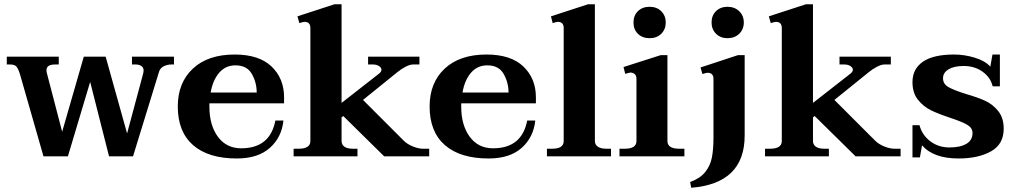

<svg xmlns="http://www.w3.org/2000/svg" viewBox="-20 -737 4783 905"><path d="M800 -470V-433H786Q769 -433 752.5 -425Q736 -417 730 -400L607 0H494L405 -351L300 0H185L75 -384Q67 -411 58.5 -422Q50 -433 29 -433H12V-470H257V-433H239Q199 -433 199 -406Q199 -400 200 -396L273 -116L375 -470H478L579 -108L655 -391Q657 -401 657 -404Q657 -419 646 -426Q635 -433 621 -433H602V-470Z M967 -250V-234Q967 -147 1007 -92.5Q1047 -38 1117 -38Q1253 -38 1278 -169H1316Q1308 -90 1252 -40Q1196 10 1096 10Q962 10 890 -53Q818 -116 818 -235Q818 -347 889 -413.5Q960 -480 1086 -480Q1201 -480 1260 -423.5Q1319 -367 1319 -278V-250ZM973 -301H1190Q1190 -348 1167 -388.5Q1144 -429 1090 -429Q1043 -429 1013 -394Q983 -359 973 -301Z M2003 -36V0H1791L1598 -190L1590 -184V-73Q1590 -55 1603.5 -45.5Q1617 -36 1643 -36H1665V0H1364V-36H1389Q1415 -36 1429 -45Q1443 -54 1443 -72V-605Q1443 -634 1415 -634Q1409 -634 1391 -628L1382 -660L1557 -717H1590V-252L1768 -391Q1778 -400 1778 -408Q1778 -418 1766.5 -425.5Q1755 -433 1739 -433H1715V-470H1957V-433H1926Q1912 -433 1891 -422Q1870 -411 1852 -396L1691 -266L1883 -74Q1900 -57 1926.5 -46.5Q1953 -36 1973 -36Z M2154 -250V-234Q2154 -147 2194 -92.5Q2234 -38 2304 -38Q2440 -38 2465 -169H2503Q2495 -90 2439 -40Q2383 10 2283 10Q2149 10 2077 -53Q2005 -116 2005 -235Q2005 -347 2076 -413.5Q2147 -480 2273 -480Q2388 -480 2447 -423.5Q2506 -367 2506 -278V-250ZM2160 -301H2377Q2377 -348 2354 -388.5Q2331 -429 2277 -429Q2230 -429 2200 -394Q2170 -359 2160 -301Z M2558 -36H2583Q2637 -36 2637 -72V-605Q2637 -634 2609 -634Q2603 -634 2585 -628L2577 -660L2752 -717H2784V-73Q2784 -55 2798 -45.5Q2812 -36 2838 -36H2860V0H2558Z M2966 -631Q2966 -664 2987 -684.5Q3008 -705 3042 -705Q3076 -705 3097 -684Q3118 -663 3118 -631Q3118 -599 3097 -578Q3076 -557 3042 -557Q3008 -557 2987 -577.5Q2966 -598 2966 -631ZM2900 -36H2926Q2952 -36 2966 -45Q2980 -54 2980 -72V-365Q2980 -381 2971.5 -388Q2963 -395 2951 -395Q2948 -395 2941.5 -393Q2935 -391 2927 -389L2919 -421L3094 -477H3126V-72Q3126 -54 3140 -45Q3154 -36 3180 -36H3206V0H2900Z M3334 -631Q3334 -664 3355 -684.5Q3376 -705 3409 -705Q3443 -705 3464.5 -684Q3486 -663 3486 -631Q3486 -599 3464.5 -578Q3443 -557 3409 -557Q3376 -557 3355 -578Q3334 -599 3334 -631ZM3233 121Q3280 104 3304 74Q3328 44 3335.5 5.5Q3343 -33 3343 -88V-365Q3343 -394 3315 -394Q3309 -394 3291 -388L3282 -419L3458 -477H3490V-98Q3490 128 3238 148Z M4225 -36V0H4013L3820 -190L3812 -184V-73Q3812 -55 3825.5 -45.5Q3839 -36 3865 -36H3887V0H3586V-36H3611Q3637 -36 3651 -45Q3665 -54 3665 -72V-605Q3665 -634 3637 -634Q3631 -634 3613 -628L3604 -660L3779 -717H3812V-252L3990 -391Q4000 -400 4000 -408Q4000 -418 3988.5 -425.5Q3977 -433 3961 -433H3937V-470H4179V-433H4148Q4134 -433 4113 -422Q4092 -411 4074 -396L3913 -266L4105 -74Q4122 -57 4148.5 -46.5Q4175 -36 4195 -36Z M4326 -52 4316 5H4281V-147H4314Q4326 -101 4364.5 -71.5Q4403 -42 4455 -42Q4506 -42 4535 -59Q4564 -76 4564 -110Q4564 -134 4539.5 -148.5Q4515 -163 4461 -181Q4406 -199 4369.5 -216.5Q4333 -234 4307 -266.5Q4281 -299 4281 -350Q4281 -412 4330 -446Q4379 -480 4477 -480Q4525 -480 4573.5 -465.5Q4622 -451 4648 -423L4658 -480H4693V-330H4659Q4649 -372 4611.5 -399Q4574 -426 4522 -426Q4478 -426 4451.5 -410.5Q4425 -395 4425 -368Q4425 -341 4450.5 -326.5Q4476 -312 4533 -294Q4589 -278 4624.5 -261.5Q4660 -245 4685.5 -213Q4711 -181 4711 -130Q4711 -57 4651 -23.5Q4591 10 4498 10Q4380 10 4326 -52Z"/></svg>

Font: Taviraj DemiBold
Style: Regular
Weight: 600
Designer: Katatrad Team
Foundry: CadsonDemak
Version: Version 1.030